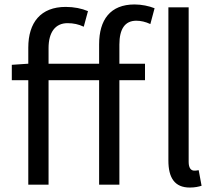

<svg xmlns="http://www.w3.org/2000/svg" viewBox="-20 -829 968 862"><path d="M832 13C856 13 872 9 885 5L872 -65C862 -63 858 -63 852 -63C838 -63 827 -74 827 -102V-796H736V-108C736 -31 764 13 832 13ZM33 -469H107V0H198V-469H425V0H516V-469H631V-543H516V-629C516 -699 541 -736 592 -736C612 -736 634 -731 655 -721L674 -792C649 -802 616 -809 584 -809C475 -809 425 -740 425 -630V-543H198V-613C198 -685 229 -725 283 -725C310 -725 333 -720 356 -709L375 -779C347 -791 312 -798 275 -798C163 -798 107 -728 107 -615V-543L33 -538Z"/></svg>

Font: ChiuKong Gothic CL
Style: Regular
Weight: 400
Designer: Ryoko NISHIZUKA 西塚涼子 (kana, bopomofo & ideographs); Paul D. Hunt (Latin, Greek & Cyrillic); Sandoll Communications 산돌커뮤니
Foundry: Adobe
Version: Version 1.300